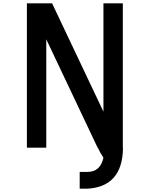

<svg xmlns="http://www.w3.org/2000/svg" viewBox="-20 -893 905 1161"><path d="M723.6 0H571.3Q584 28.3 605.5 60.5Q586.9 146.5 508.8 146.5H461.9V248H508.8Q721.7 235.4 723.6 0ZM142.6 0H259.8V-655.3L570.3 0H722.7V-873H605.5V-217.8L294.9 -873H142.6Z"/></svg>

Font: OCR-B
Style: Regular
Weight: 400
Version: 1.1